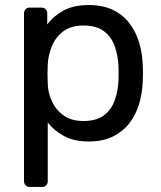

<svg xmlns="http://www.w3.org/2000/svg" viewBox="-20 -550 636 760"><path d="M98 190Q88 190 81.5 183.5Q75 177 75 167V-497Q75 -507 81.5 -513.5Q88 -520 98 -520H144Q154 -520 160.5 -513.5Q167 -507 167 -497V-453Q191 -486 231 -508Q271 -530 331 -530Q387 -530 426.5 -511Q466 -492 491.5 -459Q517 -426 530 -384Q543 -342 545 -294Q546 -278 546 -260Q546 -242 545 -226Q543 -179 530 -136.5Q517 -94 491.5 -61.5Q466 -29 426.5 -9.5Q387 10 331 10Q273 10 233.5 -11.5Q194 -33 169 -65V167Q169 177 163 183.5Q157 190 147 190ZM310 -71Q362 -71 391.5 -93.5Q421 -116 434 -152.5Q447 -189 449 -231Q450 -260 449 -289Q447 -331 434 -367.5Q421 -404 391.5 -426.5Q362 -449 310 -449Q261 -449 230.5 -426Q200 -403 185.5 -367.5Q171 -332 169 -295Q168 -279 168 -257Q168 -235 169 -218Q170 -183 185.5 -149Q201 -115 232 -93Q263 -71 310 -71Z"/></svg>

Font: Rubik Light
Style: Regular
Weight: 400
Version: Version 2.101